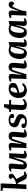

<svg xmlns="http://www.w3.org/2000/svg" viewBox="2430 -3236 822 5721"><g transform="rotate(-90 2840.5 -376.0)"><path d="M98 -696 10 -716 16 -767H222L236 -756L217 -304Q256 -313 293.5 -327Q331 -341 369 -364Q401 -383 407 -401Q413 -419 393 -432L364 -451Q369 -486 392 -507Q415 -528 451 -528Q486 -528 505 -506Q524 -484 524 -455Q524 -418 500.5 -391.5Q477 -365 433 -338Q414 -326 398 -317.5Q382 -309 365 -301L456 -128Q473 -96 487.5 -80Q502 -64 521 -64Q535 -64 547 -68Q559 -72 571 -79L590 -39Q580 -30 559 -17.5Q538 -5 510.5 4.5Q483 14 454 14Q409 14 382 -7.5Q355 -29 334 -73L245 -257Q230 -253 214 -250L203 0H67Z M585 -483Q602 -494 627.5 -504.5Q653 -515 681.5 -521.5Q710 -528 734 -528Q836 -528 826 -430L800 -153Q796 -115 801 -99Q806 -83 826 -83Q845 -83 858 -103.5Q871 -124 888 -177L994 -514H1134L1114 -99Q1113 -62 1137 -62Q1149 -62 1163.5 -66.5Q1178 -71 1193 -79L1208 -31Q1193 -21 1169 -10.5Q1145 0 1118.5 7Q1092 14 1069 14Q1019 14 995.5 -16Q972 -46 979 -101L1011 -363L1002 -365L932 -138Q908 -58 871.5 -21.5Q835 15 773 15Q709 15 678.5 -26.5Q648 -68 655 -152L677 -417Q679 -440 673.5 -448.5Q668 -457 653 -457Q641 -457 627.5 -452.5Q614 -448 602 -440Z M1844 -39Q1831 -28 1805.5 -15.5Q1780 -3 1750.5 5.5Q1721 14 1695 14Q1643 14 1619.5 -12Q1596 -38 1600 -85L1626 -368Q1629 -404 1622.5 -417.5Q1616 -431 1598 -431Q1573 -431 1561.5 -410.5Q1550 -390 1533 -335L1429 0H1290L1305 -422Q1307 -457 1282 -457Q1272 -457 1259 -453Q1246 -449 1228 -442L1212 -493Q1222 -498 1245.5 -506.5Q1269 -515 1297.5 -521.5Q1326 -528 1352 -528Q1401 -528 1424 -500.5Q1447 -473 1442 -420L1413 -152L1422 -150L1490 -379Q1512 -452 1545.5 -490.5Q1579 -529 1649 -529Q1718 -529 1748 -485.5Q1778 -442 1772 -363L1750 -104Q1749 -81 1753 -71Q1757 -61 1774 -61Q1787 -61 1801 -67Q1815 -73 1826 -81Z M2086 -37Q2127 -37 2154.5 -56Q2182 -75 2182 -111Q2182 -145 2154.5 -163Q2127 -181 2074 -199Q2030 -213 1992 -232.5Q1954 -252 1930.5 -283Q1907 -314 1907 -363Q1907 -403 1930 -441Q1953 -479 2002 -504Q2051 -529 2130 -529Q2177 -529 2217.5 -516Q2258 -503 2282.5 -479Q2307 -455 2307 -422Q2307 -396 2290 -381Q2273 -366 2247 -366Q2227 -366 2208 -372.5Q2189 -379 2180 -386L2187 -421Q2194 -449 2179 -464.5Q2164 -480 2122 -480Q2075 -480 2052.5 -461Q2030 -442 2030 -413Q2030 -383 2057.5 -364.5Q2085 -346 2130 -329Q2175 -313 2214 -293.5Q2253 -274 2276.5 -244Q2300 -214 2300 -166Q2300 -84 2238 -35Q2176 14 2071 14Q2018 14 1976 3Q1934 -8 1909 -29.5Q1884 -51 1884 -83Q1884 -115 1904.5 -130.5Q1925 -146 1954 -146Q1970 -146 1985.5 -142.5Q2001 -139 2011 -133L2012 -92Q2013 -64 2028 -50.5Q2043 -37 2086 -37Z M2367 -508 2445 -516 2505 -667H2597L2588 -514H2724L2721 -456H2586L2570 -144Q2568 -104 2579.5 -83Q2591 -62 2624 -62Q2650 -62 2673.5 -75.5Q2697 -89 2722 -112L2753 -71Q2725 -36 2679 -11Q2633 14 2571 14Q2493 14 2456 -25.5Q2419 -65 2423 -138L2439 -456H2360Z M3062 -528Q3146 -528 3188.5 -493Q3231 -458 3231 -399Q3231 -349 3205.5 -318.5Q3180 -288 3136 -269Q3092 -250 3035 -235L2939 -211Q2943 -139 2972 -101Q3001 -63 3051 -63Q3087 -63 3121.5 -82Q3156 -101 3189 -133L3222 -89Q3203 -66 3171.5 -42Q3140 -18 3099 -2Q3058 14 3010 14Q2903 14 2842.5 -50.5Q2782 -115 2782 -225Q2782 -317 2816.5 -385Q2851 -453 2913.5 -490.5Q2976 -528 3062 -528ZM3094 -400Q3094 -434 3082.5 -454Q3071 -474 3044 -474Q2998 -474 2970.5 -423Q2943 -372 2937 -270L3006 -287Q3050 -299 3072 -322Q3094 -345 3094 -400Z M3901 -39Q3888 -28 3862.5 -15.5Q3837 -3 3807.5 5.5Q3778 14 3752 14Q3700 14 3676.5 -12Q3653 -38 3657 -85L3683 -368Q3686 -404 3679.5 -417.5Q3673 -431 3655 -431Q3630 -431 3618.5 -410.5Q3607 -390 3590 -335L3486 0H3347L3362 -422Q3364 -457 3339 -457Q3329 -457 3316 -453Q3303 -449 3285 -442L3269 -493Q3279 -498 3302.5 -506.5Q3326 -515 3354.5 -521.5Q3383 -528 3409 -528Q3458 -528 3481 -500.5Q3504 -473 3499 -420L3470 -152L3479 -150L3547 -379Q3569 -452 3602.5 -490.5Q3636 -529 3706 -529Q3775 -529 3805 -485.5Q3835 -442 3829 -363L3807 -104Q3806 -81 3810 -71Q3814 -61 3831 -61Q3844 -61 3858 -67Q3872 -73 3883 -81Z M4436 -104Q4435 -82 4440 -71.5Q4445 -61 4462 -61Q4475 -61 4489.5 -67.5Q4504 -74 4516 -83L4534 -40Q4522 -29 4500 -16.5Q4478 -4 4450 5Q4422 14 4394 14Q4346 14 4319.5 -14.5Q4293 -43 4300 -100L4327 -301L4318 -303L4287 -188Q4271 -131 4252 -85.5Q4233 -40 4200 -13Q4167 14 4109 14Q4052 14 4015 -13.5Q3978 -41 3960 -89.5Q3942 -138 3942 -199Q3942 -294 3973 -368.5Q4004 -443 4062 -485.5Q4120 -528 4201 -528Q4243 -528 4276 -518.5Q4309 -509 4328 -500L4423 -527L4449 -515ZM4153 -71Q4176 -71 4192 -86.5Q4208 -102 4224 -146.5Q4240 -191 4262 -276L4308 -450Q4292 -459 4269 -465.5Q4246 -472 4225 -472Q4181 -472 4153 -435.5Q4125 -399 4111.5 -335.5Q4098 -272 4097 -192Q4096 -125 4110 -98Q4124 -71 4153 -71Z M5062 -104Q5061 -82 5066 -71.5Q5071 -61 5088 -61Q5101 -61 5115.5 -67.5Q5130 -74 5142 -83L5160 -40Q5148 -29 5126 -16.5Q5104 -4 5076 5Q5048 14 5020 14Q4972 14 4945.5 -14.5Q4919 -43 4926 -100L4953 -301L4944 -303L4913 -188Q4897 -131 4878 -85.5Q4859 -40 4826 -13Q4793 14 4735 14Q4678 14 4641 -13.5Q4604 -41 4586 -89.5Q4568 -138 4568 -199Q4568 -294 4599 -368.5Q4630 -443 4688 -485.5Q4746 -528 4827 -528Q4869 -528 4902 -518.5Q4935 -509 4954 -500L5049 -527L5075 -515ZM4779 -71Q4802 -71 4818 -86.5Q4834 -102 4850 -146.5Q4866 -191 4888 -276L4934 -450Q4918 -459 4895 -465.5Q4872 -472 4851 -472Q4807 -472 4779 -435.5Q4751 -399 4737.5 -335.5Q4724 -272 4723 -192Q4722 -125 4736 -98Q4750 -71 4779 -71Z M5251 -420Q5251 -436 5247 -446.5Q5243 -457 5228 -457Q5211 -457 5174 -442L5158 -493Q5191 -509 5231.5 -518.5Q5272 -528 5302 -528Q5350 -528 5371.5 -498.5Q5393 -469 5387 -417L5367 -235L5374 -234L5428 -388Q5453 -459 5481.5 -493.5Q5510 -528 5564 -528Q5609 -528 5631.5 -503.5Q5654 -479 5654 -448Q5654 -421 5638 -396.5Q5622 -372 5588 -357L5563 -389Q5541 -417 5524 -417Q5514 -417 5504.5 -408.5Q5495 -400 5482 -374.5Q5469 -349 5448 -297Q5426 -247 5413.5 -214Q5401 -181 5394 -158Q5387 -135 5383 -115.5Q5379 -96 5376 -75L5366 0H5235Z"/></g></svg>

Font: Literata 36pt
Style: Bold Italic
Weight: 700
Italic angle: -2°
Designer: Latin by Veronika Burian and Jose Scaglione. Greek by Irene Vlachou. Cyrillic by Vera Evstafieva
Foundry: TypeTogether
Version: Version 3.002